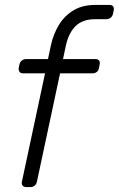

<svg xmlns="http://www.w3.org/2000/svg" viewBox="-20 -760 483 780"><path d="M87 0Q77 0 72 -6Q67 -12 69 -22L163 -462H74Q64 -462 59.5 -468Q55 -474 56 -484L59 -498Q61 -508 68.5 -514Q76 -520 86 -520H175L187 -577Q197 -622 219.5 -659Q242 -696 278.5 -718Q315 -740 367 -740H425Q435 -740 439.5 -734Q444 -728 442 -718L439 -704Q437 -694 429.5 -688Q422 -682 412 -682H367Q315 -682 286.5 -653.5Q258 -625 247 -572L236 -520H368Q378 -520 382.5 -514Q387 -508 385 -498L382 -484Q381 -474 373.5 -468Q366 -462 356 -462H224L130 -22Q128 -12 121 -6Q114 0 104 0Z"/></svg>

Font: Rubik Light
Style: Italic
Weight: 300
Italic angle: -12°
Designer: Hubert and Fischer
Foundry: Hubert and Fischer
Version: Version 2.300;gftools[0.9.30]